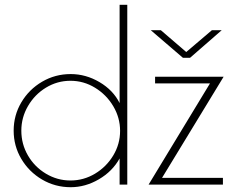

<svg xmlns="http://www.w3.org/2000/svg" viewBox="-20 -770 979 801"><path d="M37 -225Q37 -289 69 -343Q101 -397 155.5 -429Q210 -461 275 -461Q338 -461 395 -427.5Q452 -394 479 -340V-750H511V0H479V-109Q449 -55 392.5 -22Q336 11 275 11Q210 11 155.5 -21Q101 -53 69 -107Q37 -161 37 -225ZM481 -224Q481 -279 452.5 -327Q424 -375 376.5 -404Q329 -433 274 -433Q219 -433 172 -404.5Q125 -376 97 -328Q69 -280 69 -225Q69 -169 96.5 -121.5Q124 -74 171.5 -45.5Q219 -17 274 -17Q329 -17 376.5 -45.5Q424 -74 452.5 -121.5Q481 -169 481 -224ZM856 -422H627V-450H913L656 -28H910V0H600ZM609 -644H651L757 -553L864 -644H905L773 -529H743Z"/></svg>

Font: Poiret One
Style: Regular
Weight: 400
Designer: Denis Masharov (denis.masharov@gmail.com), Cyreal (Charset Expansion)
Foundry: Denis Masharov
Version: Version 1.101